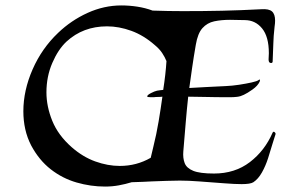

<svg xmlns="http://www.w3.org/2000/svg" viewBox="-20 -671 1077 707"><path d="M367 16Q314 16 262 1Q210 -14 167 -47.5Q124 -81 95 -135Q80 -164 73 -195.5Q66 -227 66 -261Q66 -338 100 -415.5Q134 -493 194 -550Q242 -596 302.5 -623.5Q363 -651 427 -651Q456 -651 485.5 -646.5Q515 -642 542 -632Q571 -631 599 -630.5Q627 -630 654 -630Q732 -630 798.5 -631.5Q865 -633 942 -637Q970 -639 981.5 -629Q993 -619 993 -595Q993 -590 992.5 -584.5Q992 -579 991 -572Q987 -536 986.5 -511Q986 -486 984 -445Q984 -439 978 -439Q969 -439 969 -452Q969 -458 969.5 -463.5Q970 -469 970 -475Q970 -536 945 -566.5Q920 -597 881 -597Q867 -597 853.5 -597.5Q840 -598 827 -598Q795 -598 769 -592.5Q743 -587 725.5 -567.5Q708 -548 701 -506Q693 -460 687.5 -421.5Q682 -383 677 -347Q706 -349 740 -350.5Q774 -352 811 -354Q835 -355 861 -359Q887 -363 907 -367.5Q927 -372 932 -376Q934 -378 936 -378Q939 -378 936 -370Q929 -355 910 -341.5Q891 -328 878 -322Q866 -316 853.5 -314.5Q841 -313 828 -313Q772 -313 735.5 -314Q699 -315 673 -315Q668 -269 664 -221Q660 -173 655 -113Q653 -89 660 -70.5Q667 -52 691.5 -42Q716 -32 768 -32Q845 -32 900 -74Q955 -116 984 -183Q986 -186 988 -186Q990 -186 993 -182.5Q996 -179 994 -175Q990 -164 983 -140Q976 -116 967 -88Q958 -60 944.5 -36Q931 -12 913 0Q902 7 870 7Q845 7 806.5 4Q768 1 713 -3Q674 -6 642 -6Q618 -6 593 -5Q568 -4 538 -3Q527 -2 507.5 -1.5Q488 -1 465 0Q442 7 417.5 11.5Q393 16 367 16ZM421 -60Q483 -60 535 -90L545 -132Q556 -176 564 -223.5Q572 -271 578 -315Q571 -314 562 -314Q553 -314 546 -313H535Q522 -313 522 -316Q522 -321 535.5 -328Q549 -335 558 -337Q561 -338 567.5 -338.5Q574 -339 581 -340Q590 -398 593 -446Q587 -461 577 -476Q567 -491 550 -505Q509 -541 463.5 -557.5Q418 -574 374 -574Q286 -574 225 -518Q194 -489 172.5 -439Q151 -389 151 -331Q151 -279 172.5 -226Q194 -173 244 -129Q285 -93 331 -76.5Q377 -60 421 -60Z"/></svg>

Font: Tapestry
Style: Regular
Weight: 400
Designer: Robert E. Leuschke
Foundry: Robert E. Leuschke
Version: Version 1.010; ttfautohint (v1.8.4.7-5d5b)